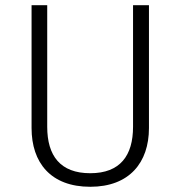

<svg xmlns="http://www.w3.org/2000/svg" viewBox="-20 -705 692 736"><path d="M551 -685H490V-219C490 -109 441 -41 326 -41C211 -41 161 -108 161 -219V-685H101V-214C101 -82 174 11 326 11C476 11 551 -82 551 -214Z"/></svg>

Font: FiraGO Light
Style: Regular
Weight: 300
Designer: bBox Type
Foundry: bBox Type GmbH
Version: Version 1.001;PS 001.001;hotconv 1.0.88;makeotf.lib2.5.64775